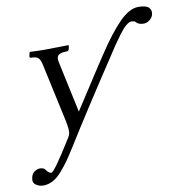

<svg xmlns="http://www.w3.org/2000/svg" viewBox="-86 -638 904 948"><g transform="rotate(-10 366.0 -163.5)"><path d="M488.8 -334Q345.7 -118.7 225.1 74.2Q202.6 109.9 188.2 130.4Q173.8 150.9 150.9 177.7Q127.9 204.6 104.2 217.3Q80.6 230 55.2 230Q35.6 230 18.8 218.5Q2 207 7.3 183.1Q11.7 162.6 25.1 153.3Q38.6 144 53.2 144Q73.7 144 81.5 158.2Q95.2 175.3 105 174.8Q119.6 174.8 210.9 27.8Q222.2 11.7 225.6 -2.9Q228.5 -17.6 220.7 -60.1L157.2 -353Q151.4 -382.3 141.4 -392.1Q131.3 -401.9 106.4 -401.9Q102.1 -401.9 99.6 -403.8Q97.2 -405.8 97.7 -409.2L102.1 -429.2L104.5 -431.2Q147.9 -429.2 178.2 -429.2L297.4 -431.2L298.8 -428.2L294.9 -410.2Q293 -402.3 282.2 -401.9Q239.3 -401.9 234.9 -379.9Q232.9 -370.6 235.8 -356.9L291 -99.1Q455.1 -353 456.1 -353Q521 -452.1 572.8 -504.6Q624.5 -557.1 669.4 -557.1Q707.5 -557.1 721.2 -543.9Q734.9 -530.8 730.5 -509.8Q727.1 -494.6 712.9 -482.9Q698.7 -471.2 683.1 -471.2Q656.2 -471.2 645 -484.9Q641.1 -491.7 622.6 -492.2Q611.3 -492.2 595.2 -478.3Q579.1 -464.4 558.1 -435.8Q537.1 -407.2 523.9 -387.7Q510.7 -368.2 488.8 -334Z"/></g></svg>

Font: Linux Biolinum O
Style: Italic
Weight: 400
Italic angle: -12°
Designer: Philipp H. Poll
Foundry: Philipp H. Poll
Version: Version 1.1.3